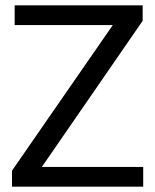

<svg xmlns="http://www.w3.org/2000/svg" viewBox="-20 -700 582 720"><path d="M25 0H517V-74H137L515 -622V-680H35V-606H403L25 -60Z"/></svg>

Font: Ronzino
Style: Regular
Weight: 400
Designer: Nunzio Mazzaferro
Foundry: Collletttivo
Version: Version 1.000;Glyphs 3.3 (3337)